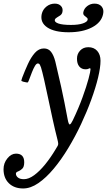

<svg xmlns="http://www.w3.org/2000/svg" viewBox="-139 -806 616 1086"><path d="M395.5 -785.5Q422.5 -785.5 436.2 -768.8Q450 -752 444 -725.5Q434 -678.5 381.2 -651Q328.5 -623.5 249 -623.5Q169 -623.5 128 -651.2Q87 -679 97 -726.5Q103 -752.5 123.8 -769Q144.5 -785.5 171 -785.5Q193.5 -785.5 206 -772Q218.5 -758.5 214 -738Q211.5 -726 201.8 -719Q192 -712 182.5 -706.8Q173 -701.5 171 -693.5Q168.5 -681 191.5 -673Q214.5 -665 262 -665Q305 -665 329.5 -673.5Q354 -682 356.5 -693.5Q358.5 -702 351.2 -707Q344 -712 337 -718.8Q330 -725.5 332.5 -738Q337 -758.5 355 -772Q373 -785.5 395.5 -785.5ZM345 -414Q322.5 -414 309.2 -430.2Q296 -446.5 296.5 -475Q296.5 -501 314.2 -520Q332 -539 360.5 -539Q392.5 -539 411 -518Q429.5 -497 429.5 -462.5Q429.5 -424.5 415.8 -367.2Q402 -310 377.2 -242Q352.5 -174 319.5 -103.8Q286.5 -33.5 247.2 31.5Q208 96.5 165 148Q122 199.5 78 229.8Q34 260 -8 260Q-58.5 260 -88.8 230.5Q-119 201 -119 151Q-119 116.5 -97.2 89.8Q-75.5 63 -48.5 63Q-2 63 -2 112Q-2 138.5 -13.8 149Q-25.5 159.5 -37.2 163.8Q-49 168 -49 176Q-49 189 -37.5 198.2Q-26 207.5 -3.5 207.5Q23.5 207.5 54.2 185Q85 162.5 116.5 123.8Q148 85 176.5 37Q184 25 187.2 19Q190.5 13 190.2 6Q190 -1 186 -16.5Q172.5 -69.5 159 -130.8Q145.5 -192 133.2 -250.8Q121 -309.5 110.5 -355.5Q100 -401.5 93 -424.5Q90.5 -432.5 86.5 -439.8Q82.5 -447 75 -447Q67 -447 58.5 -432.8Q50 -418.5 41.5 -396.8Q33 -375 25 -353.5Q21.5 -344 19 -341Q16.5 -338 8 -340.5L-6 -343.5Q-19 -346.5 -18.2 -351.2Q-17.5 -356 -13 -368Q1.5 -406 18.8 -443.8Q36 -481.5 58.2 -506.8Q80.5 -532 109.5 -532Q135 -532 150 -512.5Q165 -493 174 -457.5Q187.5 -402.5 206.8 -315.5Q226 -228.5 244 -130Q249.5 -100.5 256 -102.2Q262.5 -104 273 -126Q306 -195 328.2 -256.5Q350.5 -318 361.8 -360.5Q373 -403 373 -414Q373 -420 369.5 -420Q367 -420 361.2 -417Q355.5 -414 345 -414Z"/></svg>

Font: Besley* Narrow
Style: Italic
Weight: 400
Width: 4
Italic angle: -13°
Designer: Owen Earl
Foundry: indestructible type*
Version: Version 3.000; ttfautohint (v1.8.3)